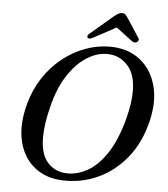

<svg xmlns="http://www.w3.org/2000/svg" viewBox="-60 -949 888 1015"><g transform="rotate(5 384.0 -442.0)"><path d="M510.5 -713Q599 -710 660 -661.5Q721 -613 744 -529.8Q767 -446.5 741.5 -339.5Q713.5 -223.5 648.8 -143.5Q584 -63.5 495.8 -23.5Q407.5 16.5 309.5 12.5Q220 9.5 159.2 -39.8Q98.5 -89 78 -175.2Q57.5 -261.5 88.5 -375.5Q109 -451 150.2 -513.8Q191.5 -576.5 248.2 -621.8Q305 -667 372 -691Q439 -715 510.5 -713ZM326 -26.5Q382 -24 437.5 -54.8Q493 -85.5 540 -156.2Q587 -227 618 -344Q640 -431 639 -493Q638 -579 597.2 -624.2Q556.5 -669.5 498 -673Q441 -677 384.5 -643Q328 -609 282.2 -540.2Q236.5 -471.5 211.5 -370.5Q199 -320.5 193.2 -280.5Q187.5 -240.5 187.5 -208.5Q186.5 -119 225 -74.2Q263.5 -29.5 326 -26.5ZM638.5 -750Q626 -742 611.5 -752.5L525 -817.5L404.5 -752.5Q384.5 -742 376.5 -750Q373 -753.5 374.5 -759.8Q376 -766 385 -773L503.5 -874Q516 -884 525.5 -889.8Q535 -895.5 546.5 -895.5Q558 -895.5 564.2 -889.8Q570.5 -884 577 -874L643 -773Q648 -766 645.8 -759.8Q643.5 -753.5 638.5 -750Z"/></g></svg>

Font: Fraunces 9pt
Style: Italic
Weight: 400
Italic angle: -16°
Version: Version 1.000;[b76b70a41]